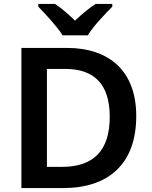

<svg xmlns="http://www.w3.org/2000/svg" viewBox="-20 -958 772 978"><path d="M299 -778H427C454 -823 516 -888 552 -924V-938H467C432 -916 398 -886 362 -853C328 -886 295 -915 260 -938H175V-924C211 -887 271 -823 299 -778ZM674 -367C674 -593 540 -714 320 -714H89V0H301C533 0 674 -123 674 -367ZM539 -363C539 -193 459 -108 295 -108H219V-607H312C459 -607 539 -530 539 -363Z"/></svg>

Font: Noto Sans Khmer UI SemiBold
Style: Regular
Weight: 600
Designer: Danh Hong and the Monotype Design Team
Foundry: Monotype Imaging Inc.
Version: Version 2.002